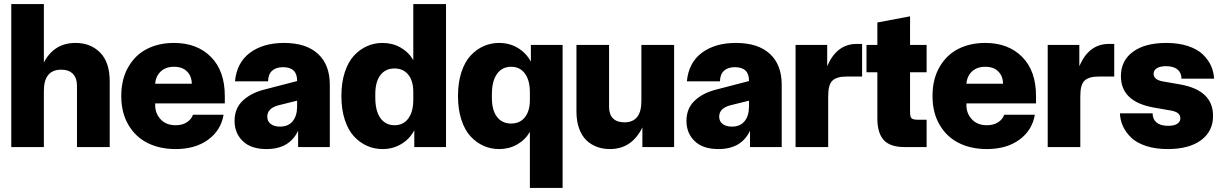

<svg xmlns="http://www.w3.org/2000/svg" viewBox="-20 -720 5992 940"><path d="M35.2 0V-700.2H194.8V-414.1Q244.6 -509.8 350.1 -509.8Q423.3 -509.8 470.2 -462.6Q517.1 -415.5 517.1 -321.8V0H356.9V-299.8Q356.9 -337.9 336.9 -358.4Q316.9 -378.9 279.8 -378.9Q194.8 -378.9 194.8 -274.9V0Z M839.8 9.8Q763.2 9.8 703.9 -19.3Q644.5 -48.3 609.1 -107.9Q573.7 -167.5 573.7 -250Q573.7 -332.5 608.2 -392.1Q642.6 -451.7 700.2 -480.7Q757.8 -509.8 832 -509.8Q944.8 -509.8 1012.7 -441.4Q1080.6 -373 1080.6 -250V-213.9H739.7V-205.1Q739.7 -164.6 766.6 -135.7Q793.5 -106.9 839.8 -106.9Q872.6 -106.9 894.8 -121.3Q917 -135.7 924.8 -158.2H1074.7Q1061.5 -81.5 998.8 -35.9Q936 9.8 839.8 9.8ZM739.7 -310.1H918.9Q918.9 -346.2 896.2 -369.6Q873.5 -393.1 832 -393.1Q792 -393.1 767.3 -370.4Q742.7 -347.7 739.7 -310.1Z M1284.7 9.8Q1209 9.8 1168.7 -29.1Q1128.4 -67.9 1128.4 -127.9Q1128.4 -189 1168 -226.6Q1207.5 -264.2 1271.5 -280.8L1434.6 -323.2V-325.2Q1434.6 -391.1 1365.7 -391.1Q1331.5 -391.1 1312.3 -373.8Q1293 -356.4 1292.5 -321.8H1130.4Q1139.2 -413.6 1203.9 -461.7Q1268.6 -509.8 1370.6 -509.8Q1478.5 -509.8 1536.6 -456.5Q1594.7 -403.3 1594.7 -305.2V0H1439.5V-80.1Q1397.5 9.8 1284.7 9.8ZM1288.6 -148.9Q1288.6 -126 1305.4 -113Q1322.3 -100.1 1350.6 -100.1Q1392.1 -100.1 1413.3 -127Q1434.6 -153.8 1434.6 -198.2V-227.1L1345.7 -205.1Q1288.6 -190.9 1288.6 -148.9Z M1852.5 9.8Q1812.5 9.8 1777.1 -5.9Q1741.7 -21.5 1713.1 -52.2Q1684.6 -83 1668 -133.8Q1651.4 -184.6 1651.4 -250Q1651.4 -315.4 1668 -366.2Q1684.6 -417 1713.1 -447.8Q1741.7 -478.5 1777.1 -494.1Q1812.5 -509.8 1852.5 -509.8Q1901.4 -509.8 1940.7 -487.5Q1980 -465.3 2003.4 -425.8V-700.2H2163.6V0H2008.3V-82Q1985.8 -39.6 1944.8 -14.9Q1903.8 9.8 1852.5 9.8ZM1817.4 -242.2Q1817.4 -177.2 1842.3 -142.1Q1867.2 -106.9 1911.6 -106.9Q1954.6 -106.9 1979 -139.9Q2003.4 -172.9 2003.4 -231.9V-270Q2003.4 -323.7 1979 -354.2Q1954.6 -384.8 1911.6 -384.8Q1867.2 -384.8 1842.3 -352.1Q1817.4 -319.3 1817.4 -259.8Z M2734.4 200.2H2574.2V-74.2Q2550.8 -34.7 2511.5 -12.5Q2472.2 9.8 2423.3 9.8Q2383.3 9.8 2347.9 -5.9Q2312.5 -21.5 2283.9 -52.2Q2255.4 -83 2238.8 -133.8Q2222.2 -184.6 2222.2 -250Q2222.2 -315.4 2238.8 -366.2Q2255.4 -417 2283.9 -447.8Q2312.5 -478.5 2347.9 -494.1Q2383.3 -509.8 2423.3 -509.8Q2474.6 -509.8 2515.6 -485.1Q2556.6 -460.4 2579.1 -418V-500H2734.4ZM2388.2 -240.2Q2388.2 -180.7 2413.1 -147.9Q2438 -115.2 2482.4 -115.2Q2525.4 -115.2 2549.8 -145.8Q2574.2 -176.3 2574.2 -230V-268.1Q2574.2 -327.1 2549.8 -360.1Q2525.4 -393.1 2482.4 -393.1Q2438 -393.1 2413.1 -357.9Q2388.2 -322.8 2388.2 -257.8Z M2965.8 9.8Q2931.6 9.8 2902.6 -1Q2873.5 -11.7 2850.8 -33.4Q2828.1 -55.2 2815.2 -91.1Q2802.2 -127 2802.2 -173.8V-500H2961.9V-195.8Q2961.9 -159.7 2981.2 -140.4Q3000.5 -121.1 3037.1 -121.1Q3120.1 -121.1 3120.1 -225.1V-500H3280.3V0H3125V-96.2Q3073.2 9.8 2965.8 9.8Z M3497.1 9.8Q3421.4 9.8 3381.1 -29.1Q3340.8 -67.9 3340.8 -127.9Q3340.8 -189 3380.4 -226.6Q3419.9 -264.2 3483.9 -280.8L3647 -323.2V-325.2Q3647 -391.1 3578.1 -391.1Q3543.9 -391.1 3524.7 -373.8Q3505.4 -356.4 3504.9 -321.8H3342.8Q3351.6 -413.6 3416.3 -461.7Q3481 -509.8 3583 -509.8Q3690.9 -509.8 3749 -456.5Q3807.1 -403.3 3807.1 -305.2V0H3651.9V-80.1Q3609.9 9.8 3497.1 9.8ZM3501 -148.9Q3501 -126 3517.8 -113Q3534.7 -100.1 3563 -100.1Q3604.5 -100.1 3625.7 -127Q3647 -153.8 3647 -198.2V-227.1L3558.1 -205.1Q3501 -190.9 3501 -148.9Z M3875 0V-500H4029.8V-396Q4076.7 -504.9 4173.8 -504.9H4200.7V-345.2H4124Q4076.7 -345.2 4055.7 -325.4Q4034.7 -305.7 4034.7 -250V0Z M4409.2 0Q4337.4 0 4306.4 -34.7Q4275.4 -69.3 4275.4 -139.2V-366.2H4222.2V-500H4275.4V-609.9L4435.5 -640.1V-500H4516.6V-366.2H4435.5V-170.9Q4435.5 -147.9 4442.9 -140.9Q4450.2 -133.8 4474.6 -133.8H4516.6V0Z M4811.5 9.8Q4734.9 9.8 4675.5 -19.3Q4616.2 -48.3 4580.8 -107.9Q4545.4 -167.5 4545.4 -250Q4545.4 -332.5 4579.8 -392.1Q4614.3 -451.7 4671.9 -480.7Q4729.5 -509.8 4803.7 -509.8Q4916.5 -509.8 4984.4 -441.4Q5052.2 -373 5052.2 -250V-213.9H4711.4V-205.1Q4711.4 -164.6 4738.3 -135.7Q4765.1 -106.9 4811.5 -106.9Q4844.2 -106.9 4866.5 -121.3Q4888.7 -135.7 4896.5 -158.2H5046.4Q5033.2 -81.5 4970.5 -35.9Q4907.7 9.8 4811.5 9.8ZM4711.4 -310.1H4890.6Q4890.6 -346.2 4867.9 -369.6Q4845.2 -393.1 4803.7 -393.1Q4763.7 -393.1 4739 -370.4Q4714.4 -347.7 4711.4 -310.1Z M5109.4 0V-500H5264.2V-396Q5311 -504.9 5408.2 -504.9H5435.1V-345.2H5358.4Q5311 -345.2 5290 -325.4Q5269 -305.7 5269 -250V0Z M5627 -193.8Q5467.8 -222.7 5467.8 -347.2Q5467.8 -423.3 5526.9 -466.6Q5585.9 -509.8 5689.9 -509.8Q5750 -509.8 5795.9 -494.6Q5841.8 -479.5 5868.4 -453.9Q5895 -428.2 5908.7 -398.4Q5922.4 -368.7 5923.8 -335H5764.2Q5764.2 -363.8 5744.9 -379.9Q5725.6 -396 5689 -396Q5659.7 -396 5643.8 -386Q5627.9 -376 5627.9 -358.9Q5627.9 -330.1 5670.9 -321.8L5760.3 -306.2Q5918.9 -277.3 5918.9 -152.8Q5918.9 -76.7 5859.9 -33.4Q5800.8 9.8 5696.8 9.8Q5636.7 9.8 5590.8 -5.4Q5544.9 -20.5 5518.3 -46.1Q5491.7 -71.8 5478 -101.6Q5464.4 -131.3 5462.9 -165H5623Q5623 -136.2 5642.6 -120.1Q5662.1 -104 5699.2 -104Q5728.5 -104 5743.7 -114Q5758.8 -124 5758.8 -141.1Q5758.8 -169.9 5715.8 -178.2Z"/></svg>

Font: TASA Orbiter Display Black
Style: Regular
Weight: 900
Designer: Weizhong Zhang
Version: Version 1.000;Glyphs 3.1.2 (3151)